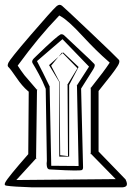

<svg xmlns="http://www.w3.org/2000/svg" viewBox="-20 -748 560 816"><path d="M273.9 -386.7 314 -463.4 249 -524.9 246.1 -522.5 309.1 -458 267.1 -389.2 269 -84.5 235.8 -88.4 232.9 -400.4 197.3 -468.8 228.5 -506.8 188.5 -471.2 231 -400.9 231.9 -82.5H273.9ZM314 -42.5 197.8 -43.5 190.9 -380.9Q162.1 -440.9 137.2 -488.3L245.6 -581.5L358.4 -464.8L307.1 -385.3ZM328.1 -25.4Q333 -28.3 333 -36.6Q333 -36.6 324.7 -371.6L377 -454.6Q382.8 -464.4 382.8 -470.2Q382.8 -473.6 380.9 -476.1Q372.1 -486.3 318.4 -536.1Q264.6 -585.9 253.9 -596.7Q248 -602.5 241.2 -602.5Q239.7 -602.5 237.8 -602.1Q231.4 -599.1 206.8 -577.9Q182.1 -556.6 125 -501Q116.7 -492.7 116.7 -485.8Q116.7 -482.4 118.9 -478.8Q121.1 -475.1 124 -470.2Q127 -465.3 130.4 -459.5Q136.7 -448.2 145 -433.1Q161.6 -402.8 174.3 -370.6L179.2 -64Q178.2 -57.1 178.2 -53.5Q178.2 -49.8 178.7 -45.4Q179.7 -32.7 186 -29.3Q189 -27.8 193.4 -27.8H193.8Q269 -23.4 296.6 -23.4Q324.2 -23.4 328.1 -25.4ZM471.7 13.2 49.3 17.1 133.3 -74.7 137.2 -366.2Q118.7 -388.2 104.7 -404.1Q90.8 -419.9 84 -428.2Q70.3 -445.8 55.2 -469.2Q103 -534.2 143.6 -583.3Q184.1 -632.3 231.9 -682.1L237.3 -679.2Q270 -661.1 330.1 -595.7Q389.6 -531.2 440.9 -486.8L446.3 -481.9L442.4 -476.1Q424.8 -448.7 365.7 -374V-95.2ZM398.9 -104V-361.3Q464.8 -442.4 479.5 -466.8Q487.3 -479 487.3 -487.3Q487.3 -492.7 483.9 -495.1Q472.7 -507.8 366.9 -608.2Q261.2 -708.5 244.1 -723.1Q238.8 -727.5 233.9 -727.5Q227.1 -727.5 218.8 -720.2Q199.2 -702.1 111.3 -600.1Q62.5 -543.5 40.8 -516.1Q19 -488.8 15.9 -481.7Q12.7 -474.6 12.7 -470.2Q12.7 -466.3 15.1 -463.9Q24.9 -454.6 49.8 -418Q73.7 -382.3 99.1 -360.8L102.1 -358.4L100.1 -92.8Q12.7 6.8 2.4 27.3Q0 32.7 0 34.9Q0 37.1 0.7 37.8Q1.5 38.6 2.4 39.6Q5.4 41 10.3 41.5Q34.2 45.4 118.2 48.3H499.5Q511.7 47.4 516.6 42.5Q519.5 39.6 519.5 33.2Q519.5 26.9 513.7 14.6ZM267.1 -389.2 266.1 -387.2 267.1 -391.6ZM232.9 -400.4V-402.3L233.9 -398.4ZM228.5 -506.8 243.7 -524.9 246.1 -522.5ZM307.1 -385.3 305.7 -383.3 307.1 -387.7ZM190.9 -380.9V-382.8L191.9 -379.4Q191.4 -379.9 190.9 -380.9ZM365.7 -95.2V-91.8L363.3 -97.7ZM365.7 -374Q364.7 -373 363.8 -371.6L365.7 -377ZM137.2 -366.2V-369.1L139.2 -363.8Q138.2 -365.2 137.2 -366.2ZM133.3 -74.7 135.3 -76.7 133.3 -71.3Z"/></svg>

Font: NaikaiFont
Style: Light
Weight: 300
Version: Version 1.89